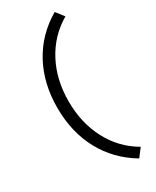

<svg xmlns="http://www.w3.org/2000/svg" viewBox="-232 -773 853 1048"><g transform="rotate(-30 194.5 -248.5)"><path d="M313 213Q192 141 128 22.5Q64 -96 64 -249Q64 -402 128 -520.5Q192 -639 313 -710L352 -660Q248 -599 191.5 -492Q135 -385 135 -249Q135 -113 191.5 -5.5Q248 102 352 162Z"/></g></svg>

Font: Red Hat Display VF
Style: Regular
Weight: 300
Designer: Pentagram, MCKL
Foundry: Pentagram, MCKL
Version: Version 1.023